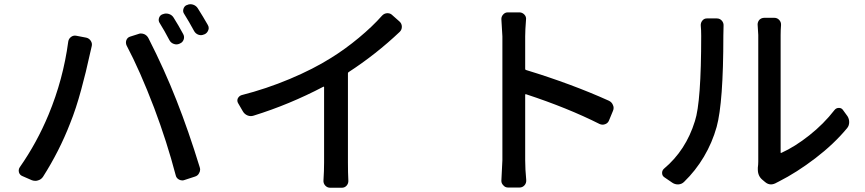

<svg xmlns="http://www.w3.org/2000/svg" viewBox="-20 -840 4040 897"><path d="M726.6 -731.4Q718.8 -742.2 722.7 -755.4Q726.6 -768.6 739.3 -773.4H740.2Q753.9 -779.3 768.6 -774.9Q783.2 -770.5 791 -757.8Q814.5 -720.7 835.9 -680.7Q842.8 -668 837.9 -654.8Q833 -641.6 820.3 -636.7L818.4 -635.7Q805.7 -629.9 792 -634.8Q778.3 -639.6 771.5 -652.3Q748 -697.3 726.6 -731.4ZM840.8 -774.4Q833 -785.2 836.9 -798.3Q840.8 -811.5 852.5 -816.4H853.5Q861.3 -820.3 869.1 -820.3Q875 -820.3 881.8 -818.4Q896.5 -813.5 904.3 -800.8Q929.7 -760.7 950.2 -724.6Q955.1 -716.8 955.1 -709Q955.1 -704.1 953.1 -699.2Q948.2 -685.5 935.5 -679.7H934.6Q920.9 -672.9 907.2 -677.7Q893.6 -682.6 886.7 -695.3Q862.3 -740.2 840.8 -774.4ZM207 -304.7Q275.4 -469.7 298.8 -645.5Q300.8 -659.2 312 -667.5Q323.2 -675.8 336.9 -672.9L382.8 -664.1Q396.5 -661.1 404.3 -648.9Q412.1 -636.7 408.2 -623Q402.3 -598.6 396.5 -572.3Q383.8 -511.7 359.4 -421.4Q335 -331.1 307.6 -263.7Q257.8 -134.8 180.7 -13.7Q171.9 -1 157.2 2.9Q151.4 4.9 145.5 4.9Q136.7 4.9 128.9 2L84 -17.6Q72.3 -22.5 68.4 -35.2Q67.4 -39.1 67.4 -43Q67.4 -51.8 72.3 -58.6Q152.3 -172.9 207 -304.7ZM700.2 -335.9Q633.8 -509.8 571.3 -627.9Q568.4 -633.8 568.4 -641.6Q568.4 -646.5 570.3 -652.3Q575.2 -665 587.9 -668.9L625 -680.7Q631.8 -683.6 637.7 -683.6Q645.5 -683.6 653.3 -680.7Q667 -674.8 673.8 -661.1Q748 -515.6 804.7 -371.1Q861.3 -227.5 913.1 -58.6Q915 -52.7 915 -47.9Q915 -39.1 910.2 -31.2Q904.3 -18.6 889.6 -14.6L841.8 1Q836.9 2.9 832 2.9Q824.2 2.9 816.4 -1Q803.7 -7.8 800.8 -21.5Q759.8 -177.7 700.2 -335.9Z M1608.4 -502.9Q1605.5 -501 1605.5 -497.1V-81.1Q1605.5 -33.2 1607.4 2.9Q1608.4 16.6 1599.6 26.9Q1590.8 37.1 1577.1 37.1H1522.5Q1508.8 37.1 1499.5 26.9Q1490.2 16.6 1491.2 2.9Q1494.1 -42 1494.1 -81.1V-432.6Q1494.1 -436.5 1490.2 -434.6Q1332 -351.6 1165 -299.8Q1150.4 -294.9 1136.2 -300.8Q1122.1 -306.6 1114.3 -320.3L1092.8 -357.4Q1088.9 -363.3 1088.9 -370.1Q1088.9 -375 1090.8 -379.9Q1096.7 -391.6 1108.4 -395.5Q1223.6 -424.8 1334 -471.2Q1444.3 -517.6 1526.4 -569.3Q1592.8 -610.4 1656.7 -663.6Q1720.7 -716.8 1764.6 -766.6Q1774.4 -777.3 1788.1 -778.3Q1790 -778.3 1791 -778.3Q1803.7 -778.3 1812.5 -769.5L1846.7 -739.3Q1857.4 -729.5 1857.4 -714.8Q1857.4 -701.2 1847.7 -691.4Q1736.3 -585.9 1608.4 -502.9Z M2825.2 -369.1Q2838.9 -362.3 2843.8 -348.6Q2846.7 -342.8 2846.7 -335.9Q2846.7 -329.1 2843.8 -322.3L2825.2 -277.3Q2820.3 -264.6 2807.1 -259.8Q2793.9 -254.9 2781.2 -260.7Q2631.8 -335.9 2438.5 -399.4Q2433.6 -401.4 2433.6 -396.5V-91.8Q2433.6 -49.8 2438.5 1Q2439.5 15.6 2430.2 25.9Q2420.9 36.1 2407.2 36.1H2353.5Q2339.8 36.1 2331.1 25.4Q2322.3 16.6 2322.3 4.9L2327.1 -91.8V-669.9L2322.3 -751Q2322.3 -762.7 2330.1 -771.5Q2338.9 -782.2 2352.5 -782.2H2406.2Q2419.9 -782.2 2429.7 -772Q2439.5 -761.7 2437.5 -748Q2433.6 -699.2 2433.6 -669.9V-518.6Q2433.6 -513.7 2438.5 -512.7Q2652.3 -447.3 2825.2 -369.1Z M3175.8 9.8Q3165 20.5 3149.4 21.5Q3147.5 21.5 3146.5 21.5Q3132.8 21.5 3121.1 13.7L3084 -11.7Q3073.2 -18.6 3073.2 -32.2Q3073.2 -43.9 3082 -51.8Q3184.6 -137.7 3226.6 -274.4Q3255.9 -363.3 3255.9 -672.9Q3255.9 -701.2 3253.9 -719.7Q3252.9 -733.4 3261.2 -743.7Q3269.5 -753.9 3282.2 -753.9H3329.1Q3342.8 -753.9 3352.1 -743.7Q3361.3 -733.4 3360.4 -719.7Q3359.4 -694.3 3359.4 -673.8Q3359.4 -361.3 3328.1 -247.1Q3307.6 -173.8 3268.6 -107.9Q3229.5 -42 3175.8 9.8ZM3609.4 12.7Q3594.7 21.5 3582 21.5Q3567.4 21.5 3554.7 10.7L3542 0Q3520.5 -17.6 3520.5 -47.9Q3520.5 -51.8 3520.5 -56.6Q3522.5 -71.3 3522.5 -85V-676.8L3519.5 -725.6Q3519.5 -737.3 3527.3 -747.1Q3537.1 -756.8 3550.8 -756.8H3597.7Q3611.3 -756.8 3620.6 -746.6Q3629.9 -736.3 3628.9 -722.7Q3627 -699.2 3627 -676.8V-127.9Q3627 -124 3630.9 -126Q3693.4 -154.3 3760.7 -207.5Q3828.1 -260.7 3878.9 -326.2Q3886.7 -335.9 3899.4 -335.9Q3912.1 -335.9 3918.9 -325.2L3939.5 -296.9Q3947.3 -284.2 3947.3 -269.5Q3947.3 -252.9 3937.5 -241.2Q3876 -167 3789.1 -100.6Q3702.1 -34.2 3619.1 7.8Q3614.3 10.7 3609.4 12.7Z"/></svg>

Font: Gen Jyuu Gothic L Monospace Medium
Style: Regular
Weight: 500
Designer: [Source Han Sans]
Ryoko NISHIZUKA  (kana & ideographs); Paul D. Hunt (Latin, Greek & Cyrillic); Wenlong ZHANG  (bopomofo
Version: Version 1.002.20150607